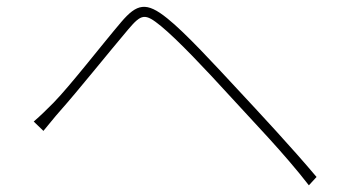

<svg xmlns="http://www.w3.org/2000/svg" viewBox="-20 -626 1040 575"><path d="M81 -262 110 -234C123 -249 143 -275 161 -295C211 -351 308 -472 364 -538C404 -585 414 -587 462 -548C512 -507 594 -420 668 -339C738 -262 830 -168 905 -71L928 -96C854 -184 757 -288 690 -360C624 -431 535 -528 481 -571C418 -622 390 -615 343 -560C286 -493 190 -369 140 -318C118 -296 103 -281 81 -262Z"/></svg>

Font: Source Han Sans CN ExtraLight
Style: Regular
Weight: 250
Designer: Ryoko NISHIZUKA (kana & ideographs); Paul D. Hunt (Latin, Greek & Cyrillic); Wenlong ZHANG (bopomofo); Sandoll Communica
Foundry: Adobe Systems Incorporated
Version: Version 1.004;PS 1.004;hotconv 16.6.51;makeotf.lib2.5.65220